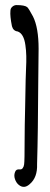

<svg xmlns="http://www.w3.org/2000/svg" viewBox="-20 -859 196 756"><path d="M45 -839Q77 -839 87 -831Q93 -826 110 -794Q132 -750 132 -667Q131 -617 130.5 -524.5Q130 -432 129 -356Q128 -280 126 -213Q128 -160 97 -134Q75 -114 54 -131Q44 -139 39 -153.5Q34 -168 39 -181Q43 -194 58 -192Q65 -191 69.5 -197Q74 -203 75 -212Q77 -225 77 -313Q77 -357 79 -437.5Q81 -518 81 -544Q81 -558 82.5 -587Q84 -616 83.5 -638.5Q83 -661 80 -681Q74 -726 50 -735Q32 -737 27 -756Q19 -796 21 -816Q21 -826 28.5 -832.5Q36 -839 45 -839Z"/></svg>

Font: Amit
Style: Regular
Weight: 400
Version: Version 1.1